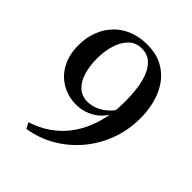

<svg xmlns="http://www.w3.org/2000/svg" viewBox="-218 -879 1040 1040"><g transform="rotate(45 302.5 -359.0)"><path d="M301.5 -752.5Q368.5 -752.5 417 -727.5Q465.5 -702.5 496.8 -659Q528 -615.5 543 -560.2Q558 -505 558 -444.5Q558 -352 527.5 -270.8Q497 -189.5 442.5 -125.5Q388 -61.5 316 -20Q244 21.5 161 34L144 0.5Q208.5 -20 257.2 -54.5Q306 -89 340.2 -134Q374.5 -179 395.8 -231.5Q417 -284 426.5 -340Q408 -310 381.5 -289.8Q355 -269.5 323.2 -259.2Q291.5 -249 257.5 -249Q213 -249 173.5 -265Q134 -281 104 -311.5Q74 -342 57 -385.5Q40 -429 40 -485Q40 -544.5 58.8 -593.5Q77.5 -642.5 112 -678.2Q146.5 -714 194.8 -733.2Q243 -752.5 301.5 -752.5ZM289.5 -303.5Q321 -303.5 349 -315.2Q377 -327 398.2 -344.8Q419.5 -362.5 432 -381Q433 -388.5 433.5 -399.8Q434 -411 434.5 -425.5Q435 -440 435 -456Q435 -492.5 431.2 -529.5Q427.5 -566.5 418.2 -600Q409 -633.5 393.2 -659.8Q377.5 -686 353.8 -701.2Q330 -716.5 296 -716.5Q250 -716.5 220.2 -686.5Q190.5 -656.5 176.2 -608.8Q162 -561 162 -507.5Q162 -448 176.2 -402Q190.5 -356 219 -330Q247.5 -304 289.5 -303.5Z"/></g></svg>

Font: Merriweather 96pt Medium
Style: Regular
Weight: 500
Version: Version 2.100